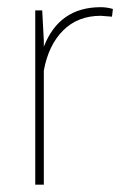

<svg xmlns="http://www.w3.org/2000/svg" viewBox="-20 -504 339 524"><path d="M99.6 0H76.2V-475.6H95.2L99.6 -393.1V-376.5Q141.6 -484.4 254.9 -484.4Q271.5 -484.4 288.1 -479.5L285.6 -458.5L254.9 -460.9Q192.4 -460.9 152.3 -420.9Q112.3 -380.9 99.6 -311.5Z"/></svg>

Font: Yantramanav Thin
Style: Regular
Weight: 250
Version: Version 1.001;PS 1.0;hotconv 1.0.72;makeotf.lib2.5.5900; ttf